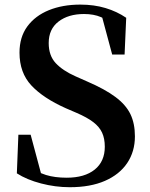

<svg xmlns="http://www.w3.org/2000/svg" viewBox="-20 -779 637 818"><path d="M277.2 18.6Q216 18.6 154.9 2.6Q93.8 -13.4 51.8 -40.5L58.3 -205H110.6L161.3 -15.7L99.7 -42.2L88.7 -79.5Q138.1 -45 175.9 -33.5Q213.7 -21.9 264 -21.9Q340.5 -21.9 383.5 -56.5Q426.5 -91.1 426.5 -153.9Q426.5 -188.8 415 -213.7Q403.6 -238.6 377.4 -258.7Q351.2 -278.8 306.1 -298.2L259.9 -318.1Q163.7 -361.1 113.4 -415.2Q63.1 -469.3 63.1 -554.7Q63.1 -621.1 96.5 -666.5Q129.9 -711.9 188.4 -735.7Q246.9 -759.4 322.3 -759.4Q380.7 -759.4 429.6 -744.7Q478.5 -730 517.7 -703.2L510.8 -546.8H457.9L409.4 -727.2L475.4 -699.2L483 -659.2Q440.8 -692.9 410.3 -706.1Q379.7 -719.3 337.9 -719.3Q271.3 -719.3 229.4 -687.2Q187.5 -655 187.5 -595.7Q187.5 -542.1 217.4 -510Q247.3 -478 302.1 -453.7L352 -431.6Q427.3 -399.1 471.7 -365.9Q516.2 -332.7 535.5 -293Q554.8 -253.2 554.8 -198.1Q554.8 -133.4 522 -84.5Q489.2 -35.6 427.2 -8.5Q365.3 18.6 277.2 18.6Z"/></svg>

Font: Noto Serif HK
Style: Regular
Weight: 200
Designer: Ryoko NISHIZUKA 西塚涼子 (kana & ideographs); Frank Grießhammer (Latin, Greek & Cyrillic); Wenlong ZHANG 张文龙 (bopomofo); San
Foundry: Adobe
Version: Version 2.001;hotconv 1.1.0;makeotfexe 2.6.0